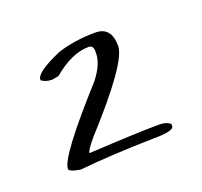

<svg xmlns="http://www.w3.org/2000/svg" viewBox="-57 -720 378 359"><g transform="rotate(-20 131.5 -540.0)"><path d="M162.3 -655.5Q194.2 -655.5 194.2 -617.5Q194.2 -584.9 93.3 -474.2Q75.1 -452.9 75.1 -447.4H77.3Q173.2 -452.9 212.4 -452.9H217.5Q229.8 -452.9 237.8 -446.4V-442Q237.8 -432.1 196.4 -432.1Q108.5 -430.1 49.7 -424Q27.2 -427.4 27.2 -433.5Q27.2 -456.9 129.6 -570.3Q150.7 -597.1 150.7 -618.5V-622.9Q150.7 -634.5 141.2 -634.5Q107.8 -634.5 70 -602.6L57 -600.2Q44.6 -600.2 35.9 -606.6V-608Q35.9 -622.2 86.7 -644.3Q121.6 -655.5 162.3 -655.5Z"/></g></svg>

Font: Sue Ellen Francisco 
Style: Regular
Weight: 400
Designer: Kimberly Geswein
Foundry: Kimberly Geswein
Version: Version 1.002 2007